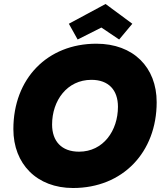

<svg xmlns="http://www.w3.org/2000/svg" viewBox="-20 -935 827 962"><path d="M765 -423C765 -598 648 -716 463 -716C217 -716 47 -541 47 -288C47 -113 165 7 346 7C595 7 765 -172 765 -423ZM241 -311C241 -431 316 -535 438 -535C524 -535 571 -484 571 -400C571 -281 498 -175 376 -175C288 -175 241 -228 241 -311ZM509 -915 325 -816 369 -737 488 -797 577 -737 643 -816Z"/></svg>

Font: SVN-Poppins ExtraBold
Style: Italic
Weight: 800
Italic angle: -10°
Designer: Ninad Kale (Devanagari), Jonny Pinhorn (Latin)
Foundry: Indian Type Foundry
Version: Version 3.002 2017